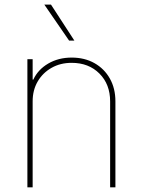

<svg xmlns="http://www.w3.org/2000/svg" viewBox="-20 -798 608 818"><path d="M119.1 -366.2V0H96.7V-545.9H119.1V-459H122.1Q141.6 -501.5 185.3 -527.1Q229 -552.7 285.2 -552.7Q340.3 -552.7 382.3 -529.1Q424.3 -505.4 448 -463.4Q471.7 -421.4 471.7 -366.2V0H449.2V-366.2Q449.2 -439 403.6 -484.6Q357.9 -530.3 285.2 -530.3Q237.3 -530.3 199.7 -509Q162.1 -487.8 140.6 -450.9Q119.1 -414.1 119.1 -366.2ZM274.4 -625 168.9 -778.3H197.3L296.9 -625Z"/></svg>

Font: Inter Tight Thin
Style: Regular
Weight: 250
Designer: Rasmus Andersson
Foundry: rsms
Version: Version 3.004